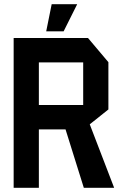

<svg xmlns="http://www.w3.org/2000/svg" viewBox="-20 -894 587 914"><path d="M45 0V-713H165V0ZM379 0 292 -278 387 -355 523 -1V0ZM165 -278V-394H376V-278ZM376 -278V-597H496V-373L377 -278ZM165 -597V-713H399L496 -598V-597ZM200 -745 226 -874H347V-873L283 -745Z"/></svg>

Font: Foldit Medium
Style: Regular
Weight: 500
Version: Version 1.003